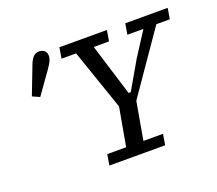

<svg xmlns="http://www.w3.org/2000/svg" viewBox="-116 -845 1131 1003"><g transform="rotate(-20 449.5 -343.0)"><path d="M653 -610 663 -670H899L889 -610H814L579 -270Q570 -218 560.5 -165.5Q551 -113 542 -60H651L641 0H331L341 -60H446L484 -273L368 -610H287L297 -670H561L551 -610H466L555 -322H567L656 -476L742 -610ZM74 -478 134 -634Q143 -658 156 -672Q169 -686 188 -686Q208 -686 219 -675.5Q230 -665 230 -648Q230 -632 221.5 -615.5Q213 -599 198 -578Q177 -549 156 -519Q135 -489 114 -460Z"/></g></svg>

Font: Source Serif 4 Caption
Style: Italic
Weight: 400
Italic angle: -12°
Designer: Frank Grießhammer
Foundry: Adobe Systems Incorporated
Version: Version 4.004;hotconv 1.0.117;makeotfexe 2.5.65602